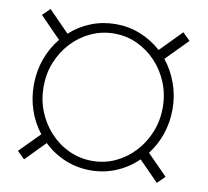

<svg xmlns="http://www.w3.org/2000/svg" viewBox="-73 -698 858 792"><g transform="rotate(10 356.5 -302.5)"><path d="M632.8 13.2 550.3 -70.8Q510.7 -32.2 460.4 -11.2Q410.2 9.8 354 9.8Q297.4 9.8 247.1 -11Q196.8 -31.7 157.2 -69.8L76.7 12.7L45.9 -17.6L128.9 -101.6Q97.2 -141.6 80.1 -191.4Q63 -241.2 63 -296.9Q63 -354 81.3 -405.5Q99.6 -457 133.3 -497.6L45.9 -586.9L76.7 -617.2L163.1 -528.8Q201.7 -564 250.5 -583.3Q299.3 -602.5 354 -602.5Q407.7 -602.5 456.5 -583Q505.4 -563.5 544.9 -527.8L632.8 -617.7L664.1 -586.9L574.7 -496.1Q607.4 -455.1 625.7 -404.3Q644 -353.5 644 -296.9Q644 -241.7 627.2 -192.4Q610.4 -143.1 579.6 -103.5L664.1 -17.6ZM354 -29.8Q405.3 -29.8 450.2 -50.5Q495.1 -71.3 529.5 -108.2Q564 -145 583.5 -193.4Q603 -241.7 603 -296.9Q603 -352.1 583.5 -400.1Q564 -448.2 529.5 -484.9Q495.1 -521.5 450.2 -542.2Q405.3 -563 354 -563Q302.7 -563 257.3 -542.2Q211.9 -521.5 177.5 -484.9Q143.1 -448.2 123.5 -400.1Q104 -352.1 104 -296.9Q104 -241.7 123.5 -193.4Q143.1 -145 177.5 -108.2Q211.9 -71.3 257.3 -50.5Q302.7 -29.8 354 -29.8Z"/></g></svg>

Font: Roboto Slab ExtraLight
Style: Regular
Weight: 250
Designer: Google
Version: Version 2.000; ttfautohint (v1.8.1.43-b0c9)